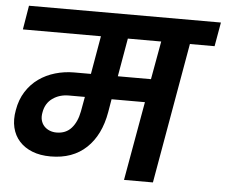

<svg xmlns="http://www.w3.org/2000/svg" viewBox="-52 -800 1011 860"><g transform="rotate(5 453.5 -370.0)"><path d="M216 -185Q258 -185 283 -213Q308 -241 317 -289L329 -355H257Q215 -355 184 -333Q153 -311 146 -270Q142 -250 146 -234.5Q150 -219 160 -208Q170 -197 184.5 -191Q199 -185 216 -185ZM648 -632H498L468 -460H617ZM44 -740H907L888 -632H777L666 0H536L599 -355H449L439 -296Q421 -192 359.5 -134Q298 -76 199 -76Q152 -76 116.5 -90Q81 -104 58 -129.5Q35 -155 26.5 -190.5Q18 -226 26 -269Q34 -317 57 -353Q80 -389 113 -412.5Q146 -436 187 -448Q228 -460 272 -460H347L377 -632H26Z"/></g></svg>

Font: SVN-Poppins SemiBold
Style: Italic
Weight: 600
Italic angle: -10°
Designer: Ninad Kale (Devanagari), Jonny Pinhorn (Latin)
Foundry: Indian Type Foundry
Version: Version 3.002 2017; ttfautohint (v1.8.3)